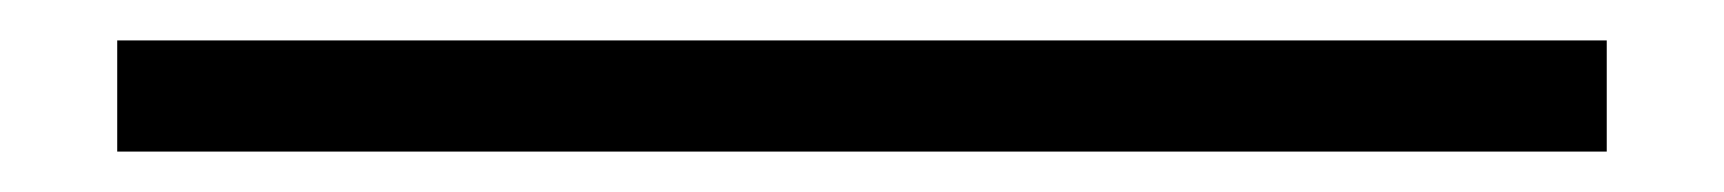

<svg xmlns="http://www.w3.org/2000/svg" viewBox="-20 113 853 95"><path d="M38 133H775V188H38Z"/></svg>

Font: Genos Thin SemiBold
Style: Regular
Weight: 600
Version: Version 1.010